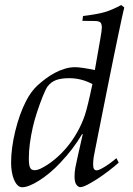

<svg xmlns="http://www.w3.org/2000/svg" viewBox="-20 -748 540 777"><path d="M451.2 -107.9 460.4 -89.8Q442.4 -73.7 419.4 -56.2Q396.5 -38.6 374.3 -24.2Q352.1 -9.8 333.5 -0.2Q314.9 9.3 305.2 9.3Q296.4 9.3 289.1 -0.7Q281.7 -10.7 281.7 -34.2Q281.7 -50.3 284.7 -68.4Q286.6 -78.1 293.9 -112.1Q301.3 -146 314.9 -205.1L312.5 -205.6Q293.9 -174.3 272 -145.5Q250 -116.7 223.6 -88.9Q203.6 -67.4 181.9 -49.3Q160.2 -31.2 139.6 -18.1Q119.1 -4.9 101.1 2.4Q83 9.8 69.8 9.8Q59.6 9.8 51.3 1.7Q43 -6.3 37.1 -20Q31.2 -33.7 28.1 -51.5Q24.9 -69.3 24.9 -88.9Q24.9 -147.9 41.5 -216.3Q58.6 -287.1 85.4 -338.9Q105.5 -378.4 132.3 -402.8Q147.5 -416.5 165 -429.7Q182.6 -442.9 201.9 -453.1Q221.2 -463.4 241.9 -469.7Q262.7 -476.1 283.7 -476.1Q308.1 -476.1 363.8 -464.4L385.3 -586.9Q389.2 -607.4 390.6 -619.4Q392.1 -631.3 392.1 -636.2Q392.1 -651.9 386 -657.5Q379.9 -663.1 361.3 -663.1L313.5 -663.6L315.9 -683.1Q346.7 -687 367.9 -690.9Q389.2 -694.8 402.8 -698.7Q416.5 -702.6 433.3 -709.7Q450.2 -716.8 470.7 -727.5L482.9 -717.8Q480.5 -709 473.9 -678.7Q467.3 -648.4 458.3 -605.2Q449.2 -562 438.5 -509.5Q427.7 -457 417 -403.3Q406.2 -349.6 396 -298.3Q385.7 -247.1 377.7 -206.5Q369.6 -166 364.5 -139.9Q359.4 -113.8 358.9 -110.4Q357.9 -102.5 357.4 -95.5Q356.9 -88.4 356.9 -82Q356.9 -68.8 360.8 -63.7Q364.7 -58.6 371.1 -58.6Q377.4 -58.6 388.2 -64.2Q398.9 -69.8 410.6 -77.4Q422.4 -85 433.3 -93.5Q444.3 -102.1 451.2 -107.9ZM354 -407.7Q309.6 -431.6 259.8 -431.6Q228.5 -431.6 207.8 -424.3Q187 -417 172.4 -397.9Q168.9 -393.6 164.1 -383.3Q159.2 -373 153.3 -358.9Q147.5 -344.7 141.6 -328.1Q135.7 -311.5 130.1 -294.9Q124.5 -278.3 120.1 -262.2Q115.7 -246.1 112.8 -233.4Q105 -198.7 100.8 -167.2Q96.7 -135.7 96.7 -106.4Q96.7 -89.8 98.4 -80.8Q100.1 -71.8 103 -67.1Q106 -62.5 109.9 -61.3Q113.8 -60.1 118.7 -59.1Q130.4 -59.1 145 -65.9Q172.9 -79.6 199.7 -101.6Q226.6 -123.5 250 -151.4Q273.4 -179.2 292.2 -212.4Q311 -245.6 323.2 -281.2Q334.5 -314.9 354 -407.7Z"/></svg>

Font: XB Kayhan
Style: Italic
Weight: 400
Italic angle: -12°
Designer: Behnam
Foundry: Irmug
Version: Version 7.300 2009